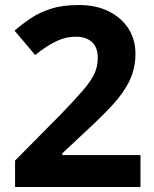

<svg xmlns="http://www.w3.org/2000/svg" viewBox="-20 -744 612 764"><path d="M539 0H40V-105L219 -286Q273 -342 306 -379.5Q339 -417 354 -447.5Q369 -478 369 -513Q369 -556 345.5 -577Q322 -598 282 -598Q241 -598 202 -579Q163 -560 120 -525L38 -622Q69 -649 103.5 -672Q138 -695 183.5 -709.5Q229 -724 293 -724Q363 -724 413.5 -698.5Q464 -673 491.5 -629.5Q519 -586 519 -531Q519 -472 495.5 -423Q472 -374 427.5 -326Q383 -278 320 -220L228 -134V-127H539Z"/></svg>

Font: Noto Sans Tangsa
Style: Regular
Weight: 400
Designer: David Williams
Foundry: Google LLC
Version: Version 1.504